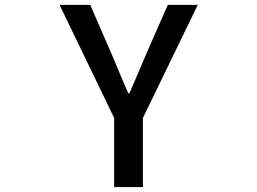

<svg xmlns="http://www.w3.org/2000/svg" viewBox="-20 -756 1040 776"><path d="M441.4 0V-279.3L220.7 -736.3H344.7L429.7 -541Q437.5 -522.5 451.2 -490.2Q464.8 -458 476.1 -430.7Q487.3 -403.3 499 -378.9H502.9Q545.9 -477.5 572.3 -541L658.2 -736.3H779.3L557.6 -279.3V0Z"/></svg>

Font: GenEi Gothic M SemiBold
Style: Regular
Weight: 500
Designer: o_tamon (Modified); [Source Han Sans]
Ryoko NISHIZUKA  (kana & ideographs); Paul D. Hunt (Latin, Greek & Cyrillic); Wenl
Version: Version 1.1a;Original Version 1.004